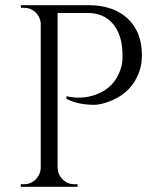

<svg xmlns="http://www.w3.org/2000/svg" viewBox="-20 -720 617 740"><path d="M527 -507Q527 -463 509 -425Q476 -354 393 -326Q364 -316 343 -316Q281 -316 236 -339V-349Q309 -333 371 -365Q426 -393 446 -457Q452 -477 452 -495Q452 -513 452 -517Q450 -587 415 -628.5Q380 -670 317 -670H202V-73Q203 -47 221.5 -28.5Q240 -10 266 -10H279V0H60V-10H73Q99 -10 117.5 -28.5Q136 -47 137 -73V-632Q134 -657 116 -673.5Q98 -690 73 -690H61L60 -700H321Q417 -700 472 -648.5Q527 -597 527 -507Z"/></svg>

Font: Cinzel Decorative
Style: Regular
Weight: 400
Designer: Natanael Gama
Version: Version 1.001;PS 001.001;hotconv 1.0.56;makeotf.lib2.0.21325